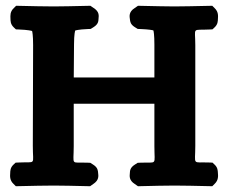

<svg xmlns="http://www.w3.org/2000/svg" viewBox="-20 -635 780 657"><path d="M648.3 -480.6C648.3 -544.4 635.2 -530.8 697.7 -534.1L707.2 -534.6L713.9 -540.9C725.7 -551.7 725.3 -562.7 725.7 -570.6C726.2 -580.2 728.1 -594.6 713.9 -607.7L706.4 -615.2L695.7 -615C652.8 -614 599.7 -613 576.3 -613C552.8 -613 506.8 -614 462.8 -615L452.2 -615.2L441.2 -607.7C419.6 -594.1 423.2 -578.6 424.6 -568.4C425.6 -561.5 425.8 -551.9 441.2 -542.2L451.2 -536L461.2 -535.6C489.3 -534.5 502.8 -531.9 504.8 -530.9C505.8 -529.2 508.3 -514.8 508.3 -483.1V-370H232.4L233.3 -483C233.3 -518.2 237.1 -530.2 237.4 -530.5C237.5 -530.6 247.8 -534.3 280.4 -535.6L290.4 -536L300.3 -542.2C317.3 -552.8 316.6 -563.6 317.2 -571.3C318 -580.8 320.7 -594.9 300.3 -607.7L289.4 -615.2L278.7 -615C235.8 -614 189.7 -613 164.3 -613C132.8 -613 88.8 -614 45.9 -615L35.2 -615.2L27.6 -607.7C13.9 -595.1 15.5 -581.4 15.8 -572C16.1 -563.8 15.3 -552.2 27.6 -540.9L34.5 -534.5L44.2 -534.1C75.8 -532.9 88.6 -529.6 89.8 -528.9C90.4 -528 93.4 -514 93.3 -480.6L92.3 -136.2C92.1 -66.9 106 -82.1 42.9 -78.9L33.3 -78.4L26.6 -72.1C14.8 -61.3 15.3 -50.3 14.9 -42.4C14.4 -32.8 12.5 -18.4 26.6 -5.3L34.2 2.2L44.9 2C87.8 1 133.8 0 164.3 0C191.7 0 235.7 1 277.7 2L288.4 2.2L298.9 -5.3C319.9 -18.7 316.7 -33.7 315.7 -43.6C314.9 -51 315.1 -61.3 298.9 -71.6L289.1 -77.9L279.4 -78.3C220.1 -80.7 232.3 -66.3 232.3 -135.2V-280H508.3V-135.2C508.3 -66.6 519.6 -80.7 461.2 -78.3L451.1 -77.9L441.2 -71.6C424.3 -60.9 424.9 -49.9 424.3 -42.2C423.6 -32.6 420.9 -18.3 441.2 -5.3L452.2 2.3L462.9 2C503.8 1 547.8 0 577.3 0C605.8 0 651.7 1 695.7 2L706.4 2.2L713.9 -5.3C728.5 -18.8 726.3 -33.9 725.6 -43.9C725 -51.4 725.2 -61.8 713.9 -72.1L707.1 -78.5L697.3 -78.9C635.7 -81.3 648.3 -67.1 648.3 -136.1Z"/></svg>

Font: Linux Libertine Mono O 
Style: Mono Bold
Weight: 400
Designer: Philipp H. Poll
Foundry: Philipp H. Poll
Version: Version 5.1.7